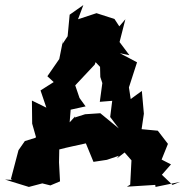

<svg xmlns="http://www.w3.org/2000/svg" viewBox="-27 -748 731 758"><path d="M465 -146 492 -115 487 -19 474 -11 586 -18 587 -10 684 -30 654 -18 612 -58 648 -99 611 -118 636 -180 596 -232 532 -238 541 -299 533 -389 489 -357 482 -403 514 -502 446 -538 484 -530 445 -582 468 -672 444 -644 425 -673 354 -696 281 -672 302 -728 248 -690 240 -605 220 -575 222 -590 207 -515 160 -447 185 -424 133 -391 156 -323 99 -351 100 -260 115 -207 113 -204 71 -191 46 -155 16 -41 22 -38 -7 -39 87 -10 140 -24 172 -16 210 -32 206 -107 207 -158C241 -167 277 -174 312 -182L342 -109L395 -117L442 -133L435 -123ZM248 -265 252 -315 311 -328 287 -361 270 -411 347 -493 359 -527 315 -540 368 -484 369 -444 377 -420 367 -346 416 -350 408 -286 442 -241 369 -301 309 -297 268 -284 270 -289Z"/></svg>

Font: Asimov Aggro
Style: Medium
Weight: 500
Designer: Google
Version: Version 2.000980; 2014